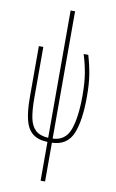

<svg xmlns="http://www.w3.org/2000/svg" viewBox="-106 -815 664 1102"><g transform="rotate(10 226.0 -264.0)"><path d="M213 232V6Q157 4 125.5 -21.5Q94 -47 81.5 -98.5Q69 -150 69 -229V-527H95V-227Q95 -162 103.5 -116Q112 -70 137.5 -45.5Q163 -21 213 -18V-760H239V-18Q313 -21 339 -92Q365 -163 365 -291Q365 -365 356 -419Q347 -473 330 -527H357Q374 -469 382.5 -416Q391 -363 391 -289Q391 -147 359 -72Q327 3 239 6V232Z"/></g></svg>

Font: Noto Sans ExtraCondensed Thin
Style: Regular
Weight: 100
Width: 2
Designer: Monotype Design Team
Foundry: Monotype Imaging Inc.
Version: Version 2.013; ttfautohint (v1.8.4.7-5d5b)